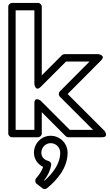

<svg xmlns="http://www.w3.org/2000/svg" viewBox="-20 -905 748 1301"><path d="M586.8 -488 385.3 -285.6C375.3 -275.6 376.5 -259.1 385.3 -250.3L610.6 -25H453.4L255.7 -222.7C255.7 -222.7 213 -254.6 213 -205V-25H86V-835H213V-334C213 -334 220.6 -281.3 255.7 -316.3L427.4 -488ZM664.7 -495.4C699.7 -530.5 647 -538 647 -538H417C411.5 -538 404.1 -535.5 399.3 -530.7L263 -394.4V-860C263 -870.7 253.1 -885 238 -885H61C50.3 -885 36 -875.1 36 -860V0C36 10.7 45.9 25 61 25H238C248.7 25 263 15.1 263 0V-144.6L425.3 17.7C429.2 21.6 436.2 25 443 25H671C720.6 25 688.7 -17.7 688.7 -17.7L438.3 -268ZM222.9 304.7C216.5 316.3 218.1 332.3 227.7 339.8L267.7 370.8C276.3 377.5 289.8 377.8 298.9 370.3C363.5 317 438 235.5 438 130C438 66.3 386.7 15 323 15C260.8 15 210 66.5 210 130C210 173.6 236.4 208.8 272.2 225.9C257.7 269.1 223.9 303.7 222.9 304.7ZM323 65C359.3 65 388 93.7 388 130C388 203.9 338.1 269.1 282.2 318.8L279.2 316.4C296.7 293.7 318.2 260.1 326.6 214.5C329.1 201.1 319.6 188.5 307.8 185.7C279.2 178.9 260 156.9 260 130C260 93.5 289.2 65 323 65Z"/></svg>

Font: Hussar Ekologiczny
Style: Regular
Weight: 400
Foundry: Cannot Into Space Fonts
Version: Version 0.97